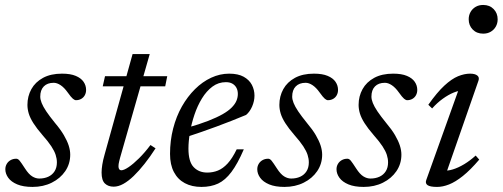

<svg xmlns="http://www.w3.org/2000/svg" viewBox="-20 -726 1980 756"><path d="M44 -101Q51 -101 57.5 -93Q64 -85 78.5 -62.5Q93 -40 106.8 -31.5Q120.5 -23 134.5 -23Q154.5 -23 170.2 -30.2Q186 -37.5 195 -51.8Q204 -66 204 -86.5Q204 -101 199.2 -116Q194.5 -131 182.2 -149.8Q170 -168.5 147 -194.5Q124.5 -220.5 111.5 -241Q98.5 -261.5 93.2 -279Q88 -296.5 88 -313Q88 -347 103.5 -375Q119 -403 149.5 -419.5Q180 -436 224 -436Q257.5 -436 278.2 -427.2Q299 -418.5 309 -404Q319 -389.5 319 -372Q319 -360.5 314 -351.2Q309 -342 300 -336.8Q291 -331.5 279 -331.5Q274 -331.5 267 -337.2Q260 -343 246.5 -362Q233 -381 218.8 -390.5Q204.5 -400 191.5 -400Q166.5 -400 152.5 -385.8Q138.5 -371.5 138.5 -345.5Q138.5 -334.5 144 -320.5Q149.5 -306.5 162.2 -287.5Q175 -268.5 196.5 -242Q218.5 -216 231.5 -193.8Q244.5 -171.5 250.5 -152.8Q256.5 -134 256.5 -117Q256.5 -81 237 -52.2Q217.5 -23.5 184 -6.8Q150.5 10 108 10Q71.5 10 47.8 0Q24 -10 12.5 -26Q1 -42 1 -59.5Q1 -71 6.5 -80.5Q12 -90 21.8 -95.5Q31.5 -101 44 -101Z M384.5 -386 393.5 -426H638.5L630.5 -386ZM453 -105.5Q451 -98 449.5 -91.8Q448 -85.5 447.2 -80.5Q446.5 -75.5 446.5 -71.5Q446.5 -63.5 449.5 -59.5Q452.5 -55.5 457.5 -55.5Q468 -55.5 486.5 -68Q505 -80.5 527.5 -102.8Q550 -125 572.5 -155L592.5 -142Q571 -108.5 549.2 -81Q527.5 -53.5 506.5 -33.2Q485.5 -13 465.8 -2Q446 9 427.5 9Q406 9 393 -3.5Q380 -16 380 -46.5Q380 -60 382.8 -77.8Q385.5 -95.5 392 -118L502 -513H569.5Z M869.5 -402.5Q840 -402.5 816.5 -385Q793 -367.5 775.2 -338.5Q757.5 -309.5 745.8 -274.8Q734 -240 728 -205Q722 -170 722 -141Q722 -89.5 742.5 -68Q763 -46.5 796 -46.5Q818.5 -46.5 838.2 -54.5Q858 -62.5 876.2 -82.2Q894.5 -102 912 -138H940Q915.5 -81 891.2 -48.8Q867 -16.5 838.8 -3.2Q810.5 10 773 10Q735.5 10 707.8 -4.8Q680 -19.5 664.8 -48.5Q649.5 -77.5 649.5 -120Q649.5 -172.5 661.8 -220Q674 -267.5 696.2 -306.8Q718.5 -346 747.8 -375Q777 -404 811.5 -420Q846 -436 882.5 -436Q917.5 -436 939.5 -423.8Q961.5 -411.5 971.8 -391.8Q982 -372 982 -349.5Q982 -328 972.8 -306.8Q963.5 -285.5 949 -273.5Q920 -261.5 891 -250Q862 -238.5 832.8 -227.8Q803.5 -217 774.2 -206.8Q745 -196.5 715.5 -187L717 -223Q765 -236.5 799.5 -250Q834 -263.5 856.8 -276.5Q879.5 -289.5 892.5 -302.8Q905.5 -316 911 -329.2Q916.5 -342.5 916.5 -356Q916.5 -370 911 -380.2Q905.5 -390.5 895.2 -396.5Q885 -402.5 869.5 -402.5Z M1036 -101Q1043 -101 1049.5 -93Q1056 -85 1070.5 -62.5Q1085 -40 1098.8 -31.5Q1112.5 -23 1126.5 -23Q1146.5 -23 1162.2 -30.2Q1178 -37.5 1187 -51.8Q1196 -66 1196 -86.5Q1196 -101 1191.2 -116Q1186.5 -131 1174.2 -149.8Q1162 -168.5 1139 -194.5Q1116.5 -220.5 1103.5 -241Q1090.5 -261.5 1085.2 -279Q1080 -296.5 1080 -313Q1080 -347 1095.5 -375Q1111 -403 1141.5 -419.5Q1172 -436 1216 -436Q1249.5 -436 1270.2 -427.2Q1291 -418.5 1301 -404Q1311 -389.5 1311 -372Q1311 -360.5 1306 -351.2Q1301 -342 1292 -336.8Q1283 -331.5 1271 -331.5Q1266 -331.5 1259 -337.2Q1252 -343 1238.5 -362Q1225 -381 1210.8 -390.5Q1196.5 -400 1183.5 -400Q1158.5 -400 1144.5 -385.8Q1130.5 -371.5 1130.5 -345.5Q1130.5 -334.5 1136 -320.5Q1141.5 -306.5 1154.2 -287.5Q1167 -268.5 1188.5 -242Q1210.5 -216 1223.5 -193.8Q1236.5 -171.5 1242.5 -152.8Q1248.5 -134 1248.5 -117Q1248.5 -81 1229 -52.2Q1209.5 -23.5 1176 -6.8Q1142.5 10 1100 10Q1063.5 10 1039.8 0Q1016 -10 1004.5 -26Q993 -42 993 -59.5Q993 -71 998.5 -80.5Q1004 -90 1013.8 -95.5Q1023.5 -101 1036 -101Z M1348 -101Q1355 -101 1361.5 -93Q1368 -85 1382.5 -62.5Q1397 -40 1410.8 -31.5Q1424.5 -23 1438.5 -23Q1458.5 -23 1474.2 -30.2Q1490 -37.5 1499 -51.8Q1508 -66 1508 -86.5Q1508 -101 1503.2 -116Q1498.5 -131 1486.2 -149.8Q1474 -168.5 1451 -194.5Q1428.5 -220.5 1415.5 -241Q1402.5 -261.5 1397.2 -279Q1392 -296.5 1392 -313Q1392 -347 1407.5 -375Q1423 -403 1453.5 -419.5Q1484 -436 1528 -436Q1561.5 -436 1582.2 -427.2Q1603 -418.5 1613 -404Q1623 -389.5 1623 -372Q1623 -360.5 1618 -351.2Q1613 -342 1604 -336.8Q1595 -331.5 1583 -331.5Q1578 -331.5 1571 -337.2Q1564 -343 1550.5 -362Q1537 -381 1522.8 -390.5Q1508.5 -400 1495.5 -400Q1470.5 -400 1456.5 -385.8Q1442.5 -371.5 1442.5 -345.5Q1442.5 -334.5 1448 -320.5Q1453.5 -306.5 1466.2 -287.5Q1479 -268.5 1500.5 -242Q1522.5 -216 1535.5 -193.8Q1548.5 -171.5 1554.5 -152.8Q1560.5 -134 1560.5 -117Q1560.5 -81 1541 -52.2Q1521.5 -23.5 1488 -6.8Q1454.5 10 1412 10Q1375.5 10 1351.8 0Q1328 -10 1316.5 -26Q1305 -42 1305 -59.5Q1305 -71 1310.5 -80.5Q1316 -90 1325.8 -95.5Q1335.5 -101 1348 -101Z M1658.5 -17.5 1788.5 -380.5 1803 -369.5Q1787 -370 1766.2 -361.5Q1745.5 -353 1723.5 -337.2Q1701.5 -321.5 1681.5 -299L1666.5 -313.5Q1701 -362.5 1729.8 -389Q1758.5 -415.5 1783.5 -425.8Q1808.5 -436 1831 -436Q1850 -436 1859.2 -428.8Q1868.5 -421.5 1864 -408.5L1734 -35.5L1725.5 -54.5Q1742 -52.5 1763.2 -59Q1784.5 -65.5 1807.8 -79.5Q1831 -93.5 1853 -113.5L1867 -97.5Q1832 -56.5 1802.5 -33Q1773 -9.5 1748.2 0.2Q1723.5 10 1701 10Q1673.5 10 1663.5 3Q1653.5 -4 1658.5 -17.5ZM1825.5 -650Q1825.5 -666 1832.8 -678.8Q1840 -691.5 1852.8 -699Q1865.5 -706.5 1882.5 -706.5Q1908 -706.5 1923.8 -690.2Q1939.5 -674 1939.5 -650Q1939.5 -634 1932.2 -621.2Q1925 -608.5 1912.2 -601Q1899.5 -593.5 1882.5 -593.5Q1857 -593.5 1841.2 -609.8Q1825.5 -626 1825.5 -650Z"/></svg>

Font: Newsreader Text
Style: Italic
Weight: 400
Italic angle: -17°
Designer: Hugues Gentile
Foundry: Production Type
Version: Version 1.001